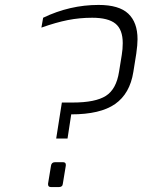

<svg xmlns="http://www.w3.org/2000/svg" viewBox="-20 -759 578 779"><path d="M231 -343H275Q367 -343 409.5 -370Q452 -397 463 -468L474 -536Q478 -560 478 -584Q478 -639 448.5 -663Q419 -687 354 -687Q303 -687 255 -677.5Q207 -668 148 -647L155 -687Q263 -739 380 -739Q463 -739 500.5 -703.5Q538 -668 538 -600Q538 -577 533 -542L521 -467Q507 -379 447 -337Q387 -295 269 -295L254 -197H208ZM175 -11V-14L187 -87Q189 -101 204 -101H235Q247 -101 247 -91V-87L235 -14Q234 0 219 0H187Q175 0 175 -11Z"/></svg>

Font: Exo Light
Style: Italic
Weight: 300
Italic angle: -9°
Designer: Natanael Gama
Foundry: Natanael Gama
Version: Version 1.500; ttfautohint (v1.6)